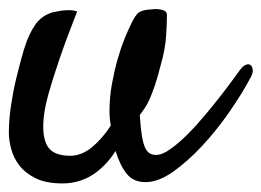

<svg xmlns="http://www.w3.org/2000/svg" viewBox="-20 -399 591 434"><path d="M121.1 15.6Q84 15.6 60.5 3.9Q37.1 -7.8 23.9 -24.9Q10.7 -42 5.4 -62Q0 -82 0 -98.6Q0 -127.9 4.9 -160.6Q9.8 -193.4 16.6 -221.2Q23.4 -249 28.8 -268.6Q34.2 -288.1 36.1 -293Q44.9 -321.3 59.1 -342.3Q73.2 -363.3 98.6 -371.1Q108.4 -373 119.1 -375Q127.9 -376 137.2 -376Q146.5 -376 154.3 -373Q127.9 -305.7 112.8 -260.7Q97.7 -215.8 89.8 -187.5Q81.1 -155.3 79.1 -135.7Q74.2 -91.8 86.9 -69.3Q99.6 -46.9 138.7 -46.9Q164.1 -46.9 187.5 -65.9Q210.9 -85 230.5 -115.2Q227.5 -130.9 227.5 -147.5Q227.5 -178.7 232.9 -208.5Q238.3 -238.3 245.6 -264.2Q252.9 -290 261.2 -310.5Q269.5 -331.1 275.4 -342.8Q286.1 -366.2 294.9 -371.6Q303.7 -377 323.2 -377.9Q331.1 -378.9 336.4 -378.4Q341.8 -377.9 345.7 -377Q357.4 -374 357.4 -365.2Q357.4 -349.6 355.5 -318.4Q353.5 -287.1 343.8 -253.9Q336.9 -226.6 330.6 -207.5Q324.2 -188.5 318.4 -175.3Q312.5 -162.1 306.6 -153.8Q300.8 -145.5 295.9 -138.7Q297.9 -109.4 300.8 -91.8Q303.7 -74.2 308.1 -64.9Q312.5 -55.7 318.8 -52.2Q325.2 -48.8 333 -48.8Q346.7 -48.8 365.2 -62Q383.8 -75.2 403.8 -95.2Q423.8 -115.2 443.8 -139.2Q463.9 -163.1 480.5 -184.6Q497.1 -206.1 508.8 -222.2Q520.5 -238.3 523.4 -242.2Q530.3 -251 536.6 -252.9Q543 -254.9 546.9 -251.5Q550.8 -248 551.3 -240.7Q551.8 -233.4 546.9 -224.6Q527.3 -187.5 498.5 -146Q469.7 -104.5 437 -69.3Q404.3 -34.2 371.1 -10.7Q337.9 12.7 308.6 12.7Q282.2 12.7 267.1 -5.4Q252 -23.4 241.2 -57.6Q218.8 -22.5 188.5 -3.4Q158.2 15.6 121.1 15.6Z"/></svg>

Font: Satisfy
Style: Regular
Weight: 400
Designer: Font Diner, Inc
Foundry: Font Diner, Inc
Version: Version 1.001